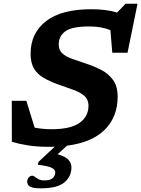

<svg xmlns="http://www.w3.org/2000/svg" viewBox="-20 -768 750 1020"><path d="M197 232.5Q156.5 232.5 140.5 223.8Q124.5 215 124.5 197.5Q124.5 184 132.5 174.8Q140.5 165.5 152 165.5Q159 165.5 174.8 178Q190.5 190.5 216 190.5Q245 190.5 259.2 178.8Q273.5 167 273.5 147.5Q273.5 133 254.8 123.5Q236 114 180.5 107L185 91.5L270.5 11.5Q256.5 12 241.5 12Q176 12 128 4.2Q80 -3.5 43 -14.5L42.5 -232.5H120L164 -90Q184.5 -86 206.8 -83.8Q229 -81.5 253.5 -81.5Q354.5 -81.5 402.2 -115Q450 -148.5 450 -206Q450 -241 426 -260.5Q402 -280 364 -292.8Q326 -305.5 284.5 -321Q243.5 -336 211.2 -354.8Q179 -373.5 160.8 -403.5Q142.5 -433.5 142.5 -482.5Q142.5 -591.5 224 -655.2Q305.5 -719 466 -719Q503 -719 537.8 -714.8Q572.5 -710.5 602 -701.5L647 -748H710.5L657.5 -488H576.5L566.5 -608Q518 -627.5 455 -627.5Q361.5 -627.5 326.8 -601.5Q292 -575.5 292 -532Q292 -502 310.8 -484.8Q329.5 -467.5 362 -455.8Q394.5 -444 436 -430.5Q477.5 -417 516.2 -397.5Q555 -378 580 -344Q605 -310 605 -254Q605 -148 537.5 -79.8Q470 -11.5 336 6L286 51.5Q327.5 63 343.5 80.8Q359.5 98.5 359.5 121.5Q359.5 169.5 322 201Q284.5 232.5 197 232.5Z"/></svg>

Font: Newsreader 6pt SemiBold
Style: Italic
Weight: 600
Italic angle: -17°
Designer: Hugues Gentile
Foundry: Production Type
Version: Version 1.003; ttfautohint (v1.8.3)